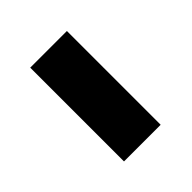

<svg xmlns="http://www.w3.org/2000/svg" viewBox="-95 -789 400 400"><g transform="rotate(-45 104.5 -589.0)"><path d="M157.7 -727.3H49.7V-451H157.7Z"/></g></svg>

Font: Inter-Hewn
Style: Bold
Weight: 700
Designer: Rasmus Andersson
Foundry: rsms
Version: Version 3.012;git-f93a4a705